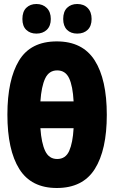

<svg xmlns="http://www.w3.org/2000/svg" viewBox="-20 -932 570 960"><path d="M264 8Q136 8 76.5 -87Q17 -182 17 -359Q17 -533 75 -629Q133 -725 264 -725Q393 -725 453.5 -630Q514 -535 514 -358Q514 -182 454 -87Q394 8 264 8ZM266 -580Q225 -580 206 -540Q187 -500 182 -425H348Q344 -502 325.5 -541Q307 -580 266 -580ZM266 -137Q308 -137 326 -177.5Q344 -218 348 -291H182Q187 -217 206 -177Q225 -137 266 -137ZM366 -764Q334 -764 315 -783Q296 -802 296 -837Q296 -874 315.5 -893Q335 -912 366 -912Q399 -912 418.5 -892Q438 -872 438 -837Q438 -802 418.5 -783Q399 -764 366 -764ZM162 -764Q131 -764 111.5 -782.5Q92 -801 92 -837Q92 -874 111.5 -893Q131 -912 162 -912Q194 -912 214 -892Q234 -872 234 -837Q234 -802 214 -783Q194 -764 162 -764Z"/></svg>

Font: Noto Sans Mono Condensed Black
Style: Regular
Weight: 900
Width: 3
Designer: Monotype Design Team
Foundry: Monotype Imaging Inc.
Version: Version 2.014